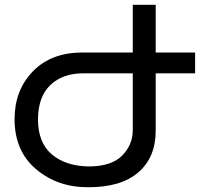

<svg xmlns="http://www.w3.org/2000/svg" viewBox="-20 -777 837 804"><path d="M797 -557V-470H632V-230Q632 -118 559 -55Q486 8 347 7Q220 7 130.5 -69Q41 -145 41 -278Q41 -399 117.5 -478Q194 -557 324 -557H536V-757H632V-557ZM536 -470H329Q243 -470 191.5 -421.5Q140 -373 139 -278Q139 -180 196.5 -131Q254 -82 350 -80Q447 -80 491.5 -125.5Q536 -171 536 -232Z"/></svg>

Font: Montserrat arm
Style: Regular
Weight: 400
Designer: Julieta Ulanovsky
Foundry: Julieta Ulanovsky
Version: Version 6.000;PS 006.000;hotconv 1.0.88;makeotf.lib2.5.64775